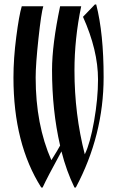

<svg xmlns="http://www.w3.org/2000/svg" viewBox="-20 -828 522 856"><path d="M350 -753 403 -808H409Q442 -679 442 -484Q442 -225 318 8H312Q276 -66 254 -153Q189 -34 170 8H164Q40 -187 40 -482Q40 -567 52.5 -663.5Q65 -760 77 -800H173Q164 -772 151.5 -656.5Q139 -541 139 -482Q139 -272 209 -114Q210 -116 218 -128.5Q226 -141 234 -154.5Q242 -168 248 -179Q212 -335 212 -516Q212 -629 248 -800H342Q312 -656 312 -514Q312 -319 358 -140Q382 -189 399.5 -288.5Q417 -388 417 -474Q417 -604 350 -753Z"/></svg>

Font: Oglavie Unicode
Style: Normal
Weight: 400
Version: Version 1.1